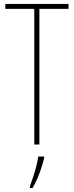

<svg xmlns="http://www.w3.org/2000/svg" viewBox="-20 -734 376 975"><path d="M180 0H154V-689H7V-714H328V-689H180ZM204 71Q198 94 189.5 120Q181 146 170 172Q159 198 145 221H132V211Q139 193 148 165.5Q157 138 164.5 109.5Q172 81 174 61H204Z"/></svg>

Font: Noto Sans Khmer ExtraCondensed Thin
Style: Regular
Weight: 250
Width: 2
Designer: Danh Hong and the Monotype Design Team
Foundry: Monotype Imaging Inc.
Version: Version 2.004